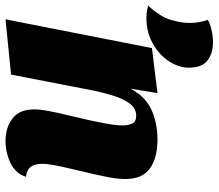

<svg xmlns="http://www.w3.org/2000/svg" viewBox="-121 -703 791 695"><g transform="rotate(90 274.5 -355.5)"><path d="M438 20Q388 20 355.5 -5.5Q323 -31 323 -83Q323 -105 329 -137Q335 -169 344 -205.5Q353 -242 361 -278.5Q369 -315 375 -348Q381 -381 381 -404Q381 -423 374.5 -438Q368 -453 346 -453Q319 -453 301.5 -429Q284 -405 273.5 -370.5Q263 -336 256 -304L197 0L-3 20L101 -510L264 -530L248 -432Q276 -486 324 -508Q372 -530 432 -530Q498 -530 536.5 -503Q575 -476 575 -413Q575 -388 569 -356Q563 -324 555 -289.5Q547 -255 539 -221.5Q531 -188 525.5 -159.5Q520 -131 520 -111Q520 -87 530.5 -72Q541 -57 567 -54Q555 -16 517 2Q479 20 438 20ZM-7 -490Q-23 -490 -33.5 -492Q-44 -494 -53 -496Q-13 -539 -1.5 -577Q10 -615 10 -644Q10 -667 7 -682Q4 -697 -1 -712Q11 -720 34.5 -725.5Q58 -731 79 -731Q120 -731 146 -711Q172 -691 172 -643Q172 -617 159.5 -590.5Q147 -564 123 -541Q99 -518 66 -504Q33 -490 -7 -490Z"/></g></svg>

Font: Sansita Swashed Light ExtraBold
Style: Regular
Weight: 800
Version: Version 1.003